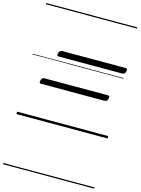

<svg xmlns="http://www.w3.org/2000/svg" viewBox="-186 -1031 1143 1553"><g transform="rotate(15 385.5 -255.0)"><path d="M210 -538Q200 -538 197 -544Q194 -550 198 -564Q205 -588 225 -588H757Q768 -588 770 -581.5Q772 -575 769 -562Q762 -538 743 -538ZM129 -288Q119 -288 116 -294Q113 -300 117 -314Q124 -338 144 -338H676Q687 -338 689 -331.5Q691 -325 688 -312Q681 -288 662 -288ZM0 410H763V420H0ZM0 -20H763V0H0ZM0 -505H763V-500H0ZM0 -930H763V-920H0Z"/></g></svg>

Font: Playwrite DE LA Guides
Style: Regular
Weight: 400
Designer: Veronika Burian, José Scaglione
Foundry: TypeTogether
Version: Version 1.003